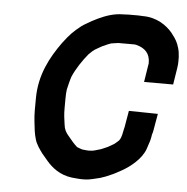

<svg xmlns="http://www.w3.org/2000/svg" viewBox="-51 -738 789 809"><g transform="rotate(5 343.5 -334.0)"><path d="M477.5 -180C473.5 -166.6 470.1 -157.5 460.9 -151C452.8 -144 452.8 -144 449.3 -141C446.5 -139.7 443.1 -137.7 439.4 -135L421.8 -125C409.3 -120.3 396 -112.4 383.4 -110C377.4 -108.3 362.6 -103 352.3 -103C339.9 -101.3 325.7 -104 314.6 -105C311.8 -106 311.8 -106 303.3 -109C298.2 -111 294.8 -112.3 292.9 -113C287.5 -117.6 278.4 -126.7 273.9 -132L251.2 -159C242 -169.9 234 -183.1 232.2 -203C228.8 -225 225.9 -245.3 226.1 -272C226.6 -291.8 225.3 -330.3 228.6 -351C231.6 -363.5 238.7 -394.6 243.5 -407C258.2 -441.1 282.8 -477.7 306.1 -506C314.7 -514.9 327.8 -527.6 339.4 -533C349.8 -538.3 359.2 -545.6 370 -549C379 -553.7 389.2 -558 398.9 -561H399.9C408.2 -562.4 418.3 -563.7 427.5 -565H495.5C498.7 -564.3 501.3 -564 503.3 -564C540.7 -554.3 563.4 -533.1 562.8 -491L550.1 -411H673.1L684.2 -481C689.1 -511.7 687 -545.1 680.6 -566C677.9 -574 677.9 -574 675.2 -582C671.9 -590.7 667.3 -599.3 661.3 -608L646.5 -628C621.7 -657.4 579.3 -687 521.8 -687C514.6 -687.7 508 -688 502 -688H460C454 -688 446.9 -687.7 438.8 -687C397.8 -687 364.5 -674.3 333.5 -660C321.6 -654 321.6 -654 309.6 -648C294.9 -638.5 281.2 -632.8 266.5 -622C233.5 -596 219.6 -581.8 191.2 -544C145.2 -480.1 102.8 -403.6 102.1 -304C101.8 -270 100.8 -234.1 104.5 -205C107.3 -177.8 110 -152.7 116.7 -131C122.6 -109.2 137 -90.3 148.7 -74L173.1 -45C196.9 -16.7 231.8 10.9 282.3 17C299.1 18.5 319.3 21.1 337.8 20C356.5 20 384.2 11.6 400.7 8C412.4 4 412.4 4 424 0C428.3 -2 434.4 -4.7 442.3 -8C459 -14.1 472.8 -23.3 487.9 -31C523.9 -50.7 570.7 -87.9 585.7 -131C587.7 -137 587.7 -137 591.6 -149C596.2 -161 599.2 -172 600.8 -182C601.9 -189 601.9 -189 602.4 -192C604.9 -199.3 606.7 -206.7 607.9 -214L609 -221L619.7 -282L497 -284L485.1 -215C483.3 -204.1 479.6 -193.4 477.5 -180Z"/></g></svg>

Font: Tape
Style: It
Weight: 500
Foundry: Cannot Into Space Fonts
Version: Version 0.97